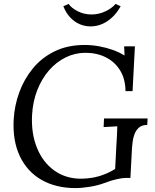

<svg xmlns="http://www.w3.org/2000/svg" viewBox="-20 -946 793 982"><path d="M366 16Q266 16 192.5 -26Q119 -68 81.5 -147Q44 -226 50 -335Q54 -406 78.5 -473.5Q103 -541 148 -596Q193 -651 259.5 -683.5Q326 -716 413 -716Q449 -716 485.5 -709.5Q522 -703 556 -691Q590 -679 617 -662L615 -709H670L658 -480H622Q621 -543 594 -586.5Q567 -630 521 -653Q475 -676 417 -676Q364 -676 316 -652.5Q268 -629 231 -586.5Q194 -544 171 -486Q148 -428 144 -358Q139 -264 169 -190Q199 -116 257.5 -74Q316 -32 395 -32Q422 -32 452 -37Q482 -42 512 -53.5Q542 -65 569 -82L575 -199Q577 -225 578 -250Q579 -275 580 -300Q563 -299 545 -298Q527 -297 510 -296L512 -340H735L733 -307Q705 -307 689.5 -292.5Q674 -278 667 -257.5Q660 -237 658 -217.5Q656 -198 655 -188L647 -36H623Q607 -36 579 -30Q551 -24 514 -10Q483 2 441 9Q399 16 366 16ZM443 -811Q413 -811 386 -823Q359 -835 338 -858Q317 -881 304 -914L331 -926Q345 -905 377.5 -888.5Q410 -872 448 -872Q486 -872 520 -888.5Q554 -905 571 -926L597 -914Q579 -881 554.5 -858Q530 -835 502 -823Q474 -811 443 -811Z"/></svg>

Font: Lora
Style: Italic
Weight: 400
Italic angle: -3°
Designer: Olga Karpushina, Alexei Vanyashin (Cyrillic)
Foundry: Cyreal
Version: Version 3.008